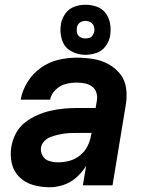

<svg xmlns="http://www.w3.org/2000/svg" viewBox="-20 -781 616 809"><path d="M189 8Q218 8 248 -2Q278 -12 302 -33.5Q326 -55 343 -82L329 0H454L510 -339Q516 -374 511.5 -408.5Q507 -443 486.5 -469Q466 -495 436.5 -511Q407 -527 373 -532.5Q339 -538 303 -538Q265 -538 226 -529Q187 -520 152.5 -495.5Q118 -471 96 -435.5Q74 -400 67 -361H191Q195 -384 214 -402.5Q233 -421 256.5 -427Q280 -433 303 -433Q321 -433 338 -429.5Q355 -426 368.5 -416Q382 -406 386.5 -389.5Q391 -373 388 -356L383 -326H308Q279 -326 250.5 -323.5Q222 -321 193.5 -314.5Q165 -308 137.5 -296Q110 -284 85.5 -265Q61 -246 47 -219Q33 -192 28 -164Q22 -128 29.5 -93.5Q37 -59 61.5 -35Q86 -11 119.5 -1.5Q153 8 189 8ZM225 -97Q206 -97 187.5 -102.5Q169 -108 159.5 -124.5Q150 -141 153 -161Q156 -175 167 -186.5Q178 -198 192.5 -203.5Q207 -209 221.5 -212.5Q236 -216 250.5 -218Q265 -220 279.5 -220.5Q294 -221 308 -221H366L364 -212Q360 -188 349 -165.5Q338 -143 317.5 -126.5Q297 -110 273 -103.5Q249 -97 225 -97ZM340 -550Q363 -550 386.5 -558Q410 -566 425 -586.5Q440 -607 444 -630Q448 -656 444 -680.5Q440 -705 426 -724.5Q412 -744 388.5 -752.5Q365 -761 340 -761Q317 -761 294 -753Q271 -745 256 -724.5Q241 -704 237 -681Q231 -647 240.5 -615Q250 -583 278 -566.5Q306 -550 340 -550ZM340 -619Q328 -619 318 -624.5Q308 -630 305 -641.5Q302 -653 304 -665Q305 -673 310.5 -680Q316 -687 324 -690Q332 -693 340 -693Q352 -693 362 -687Q372 -681 375.5 -670Q379 -659 377 -647Q375 -639 370 -631.5Q365 -624 356.5 -621.5Q348 -619 340 -619Z"/></svg>

Font: Iosevka Sparkle Oblique
Style: Bold
Weight: 700
Italic angle: -9°
Designer: Belleve Invis
Foundry: Belleve Invis
Version: Version 4.5.0; ttfautohint (v1.8.3)